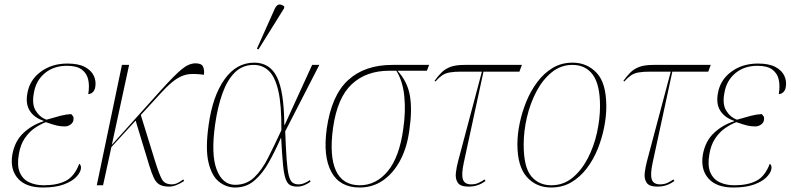

<svg xmlns="http://www.w3.org/2000/svg" viewBox="-20 -825 3521 855"><path d="M171 10Q95 10 59.5 -30.5Q24 -71 35 -137Q46 -197 84.5 -233Q123 -269 174 -285V-287Q132 -301 112.5 -332Q93 -363 102 -410Q112 -469 161.5 -505.5Q211 -542 280 -542Q330 -542 358.5 -526.5Q387 -511 398 -487Q409 -463 404 -436Q401 -421 392 -413.5Q383 -406 373 -406Q379 -441 373 -469.5Q367 -498 344.5 -515Q322 -532 278 -532Q219 -532 179.5 -499Q140 -466 131 -412Q121 -361 139 -332Q157 -303 187 -292Q224 -303 249.5 -309.5Q275 -316 297 -317Q302 -312 305.5 -306.5Q309 -301 307 -290Q305 -278 293.5 -270Q282 -262 269 -262Q249 -262 232.5 -266Q216 -270 184 -281Q160 -272 135 -255Q110 -238 90.5 -209.5Q71 -181 64 -139Q55 -88 68 -57.5Q81 -27 109.5 -13.5Q138 0 175 0Q235 0 273.5 -20Q312 -40 333 -96Q343 -88 340 -72Q337 -55 318.5 -36Q300 -17 263.5 -3.5Q227 10 171 10Z M411 0 523 -536H555L478 -180L700 -427Q757 -490 789 -516.5Q821 -543 851 -543Q878 -543 884.5 -527.5Q891 -512 888 -492Q853 -497 825 -495Q797 -493 767.5 -474.5Q738 -456 697 -411L607 -313L670 -109Q688 -51 700.5 -27.5Q713 -4 745 -4Q758 -4 770.5 -10Q783 -16 796 -26L800 -19Q762 6 733 6Q706 6 690.5 -3Q675 -12 665.5 -32Q656 -52 645 -87L584 -288L476 -170L439 0Z M1027 10Q988 10 955.5 -15.5Q923 -41 908.5 -101.5Q894 -162 909 -268Q927 -398 980 -472Q1033 -546 1112 -546Q1182 -546 1213.5 -481.5Q1245 -417 1246 -269H1248L1370 -536H1402L1250 -240Q1253 -162 1256.5 -114.5Q1260 -67 1266 -43.5Q1272 -20 1282.5 -12Q1293 -4 1310 -4Q1323 -4 1336.5 -10Q1350 -16 1360 -23L1363 -16Q1351 -7 1335.5 -0.5Q1320 6 1304 6Q1284 6 1271.5 -1Q1259 -8 1251.5 -29.5Q1244 -51 1240 -94.5Q1236 -138 1232 -211H1231Q1205 -152 1177 -102Q1149 -52 1113 -21Q1077 10 1027 10ZM1027 -2Q1077 -2 1111.5 -34.5Q1146 -67 1174 -122.5Q1202 -178 1233 -245Q1234 -357 1219.5 -420Q1205 -483 1177 -509.5Q1149 -536 1110 -536Q1060 -536 1026 -502.5Q992 -469 970.5 -409Q949 -349 938 -271Q919 -137 945 -69.5Q971 -2 1027 -2ZM1131 -605 1124 -608 1204 -787Q1213 -805 1224.5 -805Q1236 -805 1246 -796L1245 -788Z M1582 10Q1493 10 1455.5 -59.5Q1418 -129 1435 -252Q1456 -400 1530 -468Q1604 -536 1727 -536H1891L1881 -510H1750Q1795 -461 1805.5 -398Q1816 -335 1803 -246Q1793 -169 1762.5 -111.5Q1732 -54 1686 -22Q1640 10 1582 10ZM1582 0Q1655 0 1707 -63Q1759 -126 1776 -253Q1787 -328 1780.5 -395.5Q1774 -463 1745 -510H1713Q1611 -510 1546.5 -450Q1482 -390 1463 -255Q1446 -130 1476 -65Q1506 0 1582 0Z M2066 6Q2030 6 2018.5 -11.5Q2007 -29 2010 -55Q2013 -81 2020 -107L2126 -506H2037Q2003 -506 1983 -502.5Q1963 -499 1949 -489.5Q1935 -480 1919 -462L1915 -465Q1931 -487 1946.5 -502.5Q1962 -518 1985.5 -527Q2009 -536 2050 -536H2304L2293 -506H2133L2045 -99Q2034 -48 2041.5 -26Q2049 -4 2078 -4Q2098 -4 2113 -11.5Q2128 -19 2138 -26L2142 -19Q2126 -7 2107.5 -0.5Q2089 6 2066 6Z M2434 10Q2368 10 2326 -37Q2284 -84 2284 -183Q2284 -226 2294 -275Q2304 -324 2323.5 -372Q2343 -420 2372.5 -459.5Q2402 -499 2441 -522.5Q2480 -546 2530 -546Q2594 -546 2637 -500.5Q2680 -455 2680 -350Q2680 -308 2670.5 -259Q2661 -210 2642 -162.5Q2623 -115 2593.5 -76Q2564 -37 2524.5 -13.5Q2485 10 2434 10ZM2435 0Q2489 0 2529.5 -33.5Q2570 -67 2597.5 -120Q2625 -173 2638.5 -234.5Q2652 -296 2652 -353Q2652 -448 2620 -492Q2588 -536 2529 -536Q2478 -536 2437.5 -503.5Q2397 -471 2369 -418Q2341 -365 2326.5 -303Q2312 -241 2312 -181Q2312 -81 2345.5 -40.5Q2379 0 2435 0Z M2907 6Q2871 6 2859.5 -11.5Q2848 -29 2851 -55Q2854 -81 2861 -107L2967 -506H2878Q2844 -506 2824 -502.5Q2804 -499 2790 -489.5Q2776 -480 2760 -462L2756 -465Q2772 -487 2787.5 -502.5Q2803 -518 2826.5 -527Q2850 -536 2891 -536H3145L3134 -506H2974L2886 -99Q2875 -48 2882.5 -26Q2890 -4 2919 -4Q2939 -4 2954 -11.5Q2969 -19 2979 -26L2983 -19Q2967 -7 2948.5 -0.5Q2930 6 2907 6Z M3246 10Q3170 10 3134.5 -30.5Q3099 -71 3110 -137Q3121 -197 3159.5 -233Q3198 -269 3249 -285V-287Q3207 -301 3187.5 -332Q3168 -363 3177 -410Q3187 -469 3236.5 -505.5Q3286 -542 3355 -542Q3405 -542 3433.5 -526.5Q3462 -511 3473 -487Q3484 -463 3479 -436Q3476 -421 3467 -413.5Q3458 -406 3448 -406Q3454 -441 3448 -469.5Q3442 -498 3419.5 -515Q3397 -532 3353 -532Q3294 -532 3254.5 -499Q3215 -466 3206 -412Q3196 -361 3214 -332Q3232 -303 3262 -292Q3299 -303 3324.5 -309.5Q3350 -316 3372 -317Q3377 -312 3380.5 -306.5Q3384 -301 3382 -290Q3380 -278 3368.5 -270Q3357 -262 3344 -262Q3324 -262 3307.5 -266Q3291 -270 3259 -281Q3235 -272 3210 -255Q3185 -238 3165.5 -209.5Q3146 -181 3139 -139Q3130 -88 3143 -57.5Q3156 -27 3184.5 -13.5Q3213 0 3250 0Q3310 0 3348.5 -20Q3387 -40 3408 -96Q3418 -88 3415 -72Q3412 -55 3393.5 -36Q3375 -17 3338.5 -3.5Q3302 10 3246 10Z"/></svg>

Font: Noto Serif Display SemiCondensed Thin
Style: Italic
Weight: 100
Width: 4
Italic angle: -12°
Designer: Monotype Design Team
Foundry: Monotype Imaging Inc.
Version: Version 2.009